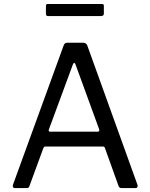

<svg xmlns="http://www.w3.org/2000/svg" viewBox="-20 -960 767 980"><path d="M55.3 0Q49.4 0 46.6 -4.7Q43.7 -9.4 46.1 -16.7L304.8 -727.7Q307.6 -735.3 311.8 -738.7Q316 -742 324.6 -742H402.8Q420.8 -742 425.7 -727.3L681.7 -16.6Q684.2 -11 681.4 -5.5Q678.7 0 672 0H600.7Q588.8 0 585.2 -10.5L515.8 -203.8Q514.5 -208 512.4 -210.1Q510.2 -212.1 504.4 -212.1H212.7Q204.3 -212.1 201.3 -204L129.8 -9.2Q128.6 -4.7 125.2 -2.3Q121.9 0 115.3 0H55.3ZM478.3 -287.9Q489.7 -287.9 485.9 -300.7L365.7 -630.4Q362.3 -639 358.6 -639Q355 -639 351.5 -629.7L229.6 -299.5Q225.3 -287.9 236 -287.9ZM510.1 -930.2V-890.5Q510.1 -878.1 494.9 -878.1H225.5Q219.1 -878.1 216.8 -881.1Q214.4 -884 214.4 -890V-928.9Q214.4 -939.5 222.4 -939.5H502.1Q510.1 -939.5 510.1 -930.2Z"/></svg>

Font: Libre Franklin Thin
Style: Regular
Weight: 100
Designer: Pablo Impallari, Rodrigo Fuenzalida, Nhung Nguyen
Foundry: Impallari Type
Version: Version 3.000